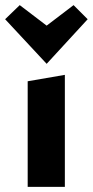

<svg xmlns="http://www.w3.org/2000/svg" viewBox="-39 -729 362 749"><path d="M69 -412 214 -437V0H69ZM-19 -654 38 -709 143 -629 248 -709 303 -654 143 -480Z"/></svg>

Font: Ysabeau Ultrabold
Style: Regular
Weight: 800
Designer: Christian Thalmann (Catharsis Fonts)
Version: Version 0.003